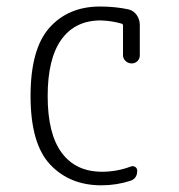

<svg xmlns="http://www.w3.org/2000/svg" viewBox="-20 -550 540 580"><path d="M286.1 9.8Q190.4 9.8 131.3 -53.2Q72.3 -116.2 72.3 -259.8Q72.3 -402.3 129.4 -466.3Q186.5 -530.3 282.2 -530.3Q328.1 -530.3 369.1 -521.5Q383.8 -517.6 393.1 -504.4Q402.3 -491.2 402.3 -474.6V-382.8Q402.3 -372.1 395 -365.2Q387.7 -358.4 377.9 -358.4Q367.2 -358.4 359.4 -365.7Q351.6 -373 351.6 -382.8V-472.7Q351.6 -477.5 347.7 -478.5Q317.4 -487.3 284.2 -488.3Q207 -488.3 165.5 -430.7Q124 -373 124 -259.8Q124 -145.5 166.5 -88.4Q209 -31.2 288.1 -31.2Q333 -31.2 375 -46.9Q381.8 -49.8 388.2 -45.9Q394.5 -42 394.5 -34.2Q394.5 -10.7 374 -3.9Q332 9.8 286.1 9.8Z"/></svg>

Font: Rounded-L Mgen+ 1mn light
Style: Regular
Weight: 200
Designer: [Source Han Sans]
Ryoko NISHIZUKA  (kana & ideographs); Paul D. Hunt (Latin, Greek & Cyrillic); Wenlong ZHANG  (bopomofo
Version: Version 1.059.20150602